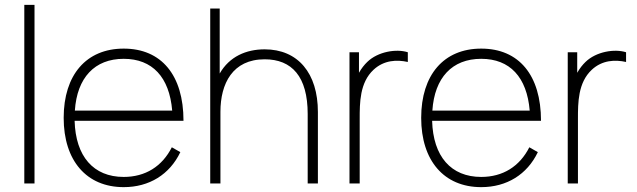

<svg xmlns="http://www.w3.org/2000/svg" viewBox="-20 -755 2621 790"><path d="M80 0H122V-735H80Z M489 15C594 15 678 -37 722 -129L687 -149C647 -70 578 -27 489 -27C364.5 -27 291 -111.5 287 -258H735C735 -446 644 -555 489 -555C335 -555 242 -447 242 -270C242 -94 336 15 489 15ZM489 -513C607 -513 677 -437.5 688.5 -300H288C297 -435.5 369.5 -513 489 -513Z M845 0H887V-295C887 -411 937 -511 1069 -511C1181 -511 1246 -440 1246 -286V0H1288V-294C1288 -454 1206 -552 1069 -552C993 -552 924 -522.5 884 -452.5V-720H845Z M1418 0H1460V-266C1460 -332 1460 -415 1517 -468C1560 -508 1613 -510 1658 -500V-540C1611 -555 1535 -543 1491 -500C1479.5 -489 1467 -473.5 1457 -455.5V-540H1418Z M1960 15C2065 15 2149 -37 2193 -129L2158 -149C2118 -70 2049 -27 1960 -27C1835.5 -27 1762 -111.5 1758 -258H2206C2206 -446 2115 -555 1960 -555C1806 -555 1713 -447 1713 -270C1713 -94 1807 15 1960 15ZM1960 -513C2078 -513 2148 -437.5 2159.5 -300H1759C1768 -435.5 1840.5 -513 1960 -513Z M2316 0H2358V-266C2358 -332 2358 -415 2415 -468C2458 -508 2511 -510 2556 -500V-540C2509 -555 2433 -543 2389 -500C2377.5 -489 2365 -473.5 2355 -455.5V-540H2316Z"/></svg>

Font: Hauora ExtraLight
Style: Regular
Weight: 200
Designer: Mikhail Sharanda
Foundry: WCYS & Co.
Version: Version 1.010